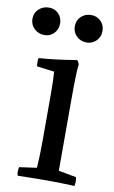

<svg xmlns="http://www.w3.org/2000/svg" viewBox="-112 -810 510 861"><g transform="rotate(10 142.5 -380.0)"><path d="M210 -372V-51L291 -36Q292 -31 292.5 -27Q293 -23 293 -18Q293 -13 292.5 -7.5Q292 -2 291 4Q228 1 162 1Q139 1 106.5 1.5Q74 2 32 3Q29 -6 29 -16Q29 -25 32 -36L111 -47Q113 -75 114 -106.5Q115 -138 115 -174V-387Q115 -453 112 -485L33 -495Q31 -500 31 -512Q31 -517 31 -522Q31 -527 33 -533Q101 -537 205 -554Q214 -544 215 -534Q210 -506 210 -372ZM40 -764Q66 -764 83.5 -746.5Q101 -729 101 -702Q101 -675 83.5 -657Q66 -639 40 -639Q13 -639 -6 -657Q-25 -675 -25 -702Q-25 -729 -6 -746.5Q13 -764 40 -764ZM232 -764Q258 -764 276 -746.5Q294 -729 294 -702Q294 -675 276 -657Q258 -639 232 -639Q205 -639 186.5 -657Q168 -675 168 -702Q168 -729 186.5 -746.5Q205 -764 232 -764Z"/></g></svg>

Font: Adamina
Style: Regular
Weight: 400
Designer: Cyreal (www.cyreal.org)
Foundry: Cyreal
Version: Version 1.011